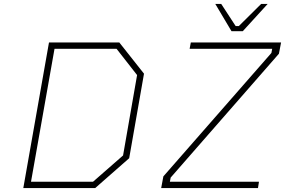

<svg xmlns="http://www.w3.org/2000/svg" viewBox="-20 -952 1443 972"><path d="M1152 -794 1070 -932H1100L1173 -820H1189L1302 -932H1335L1209 -794ZM462 0H98L228 -737H584L709 -579L634 -151ZM796 0 807 -59 1354 -684 1358 -705H940L946 -737H1403L1392 -680L844 -53L840 -32H1291L1286 0ZM137 -32H451L603 -165L674 -572L570 -705H256Z"/></svg>

Font: Tomorrow ExtraLight
Style: Italic
Weight: 275
Italic angle: -10°
Designer: Tony de Marco, Monica Rizzolli
Foundry: Just in Type
Version: Version 2.002